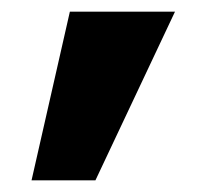

<svg xmlns="http://www.w3.org/2000/svg" viewBox="-20 -166 349 330"><path d="M100.1 -146H280.8L144 144H34.2Z"/></svg>

Font: Glacial Indifference
Style: Bold
Weight: 700
Designer: Alfredo Marco Pradil
Foundry: Alfredo Marco Pradil
Version: Version 1.312